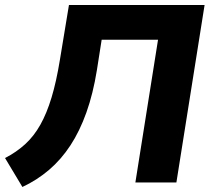

<svg xmlns="http://www.w3.org/2000/svg" viewBox="-26 -725 852 763"><path d="M63 18 -6 -97Q39 -120 74 -152Q109 -184 134.5 -229.5Q160 -275 179 -338Q198 -401 212 -487L248 -705H787L675 0H512L602 -567H378L359 -446Q344 -353 317.5 -278.5Q291 -204 254 -147.5Q217 -91 169 -50Q121 -9 63 18Z"/></svg>

Font: Nunito Sans 7pt ExtraBold
Style: Italic
Weight: 800
Italic angle: -9°
Designer: Vernon Adams
Foundry: Vernon Adams
Version: Version 3.101;gftools[0.9.27]